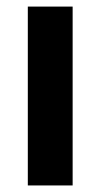

<svg xmlns="http://www.w3.org/2000/svg" viewBox="-20 -566 307 586"><path d="M64.9 0V-545.9H201.7V0Z"/></svg>

Font: Inter Cardless
Style: Bold
Weight: 700
Designer: Rasmus Andersson
Foundry: rsms
Version: Version 4.001;git-9221beed3